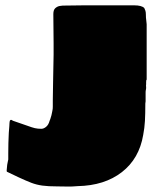

<svg xmlns="http://www.w3.org/2000/svg" viewBox="-20 -686 602 720"><path d="M271 12Q250 14 231.5 13.5Q213 13 194 13Q161 13 139 10Q117 7 97.5 -0.5Q78 -8 50 -21L6 -42Q5 -43 5 -47L7 -68Q8 -73 9 -78.5Q10 -84 11 -88Q11 -94 11 -111.5Q11 -129 11.5 -149.5Q12 -170 13 -188Q14 -206 15 -213Q15 -219 15.5 -223Q16 -227 16 -229Q16 -231 17 -233Q17 -234 19.5 -236Q22 -238 29 -233Q65 -221 82.5 -214.5Q100 -208 110.5 -205.5Q121 -203 135 -203Q144 -203 153 -210.5Q162 -218 166 -233Q168 -236 173 -254Q175 -263 176 -268.5Q177 -274 177 -274Q178 -278 178 -287Q178 -296 178 -309Q178 -332 179 -374Q180 -416 181 -481V-524L180 -633Q180 -649 187.5 -655.5Q195 -662 203.5 -663.5Q212 -665 215 -665L295 -666H483Q511 -666 521 -656Q523 -652 525 -646.5Q527 -641 527 -632Q527 -619 528.5 -609.5Q530 -600 530 -595V-387Q528 -387 528 -378V-370Q527 -365 528 -359Q528 -352 527 -349Q526 -345 526 -338.5Q526 -332 526 -323V-306L525 -298Q525 -259 523.5 -232.5Q522 -206 517 -180Q502 -91 437 -40.5Q372 10 271 12Z"/></svg>

Font: Sigmar
Style: Regular
Weight: 400
Designer: Vernon Adams
Foundry: Vernon Adams
Version: Version 1.000; ttfautohint (v1.8.4.7-5d5b);gftools[0.9.24]